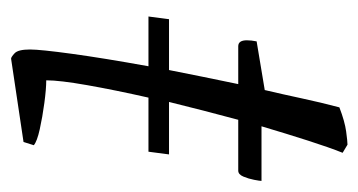

<svg xmlns="http://www.w3.org/2000/svg" viewBox="-174 -476 662 355"><g transform="rotate(90 157.5 -299.0)"><path d="M89 12Q86 12 79 5.5Q72 -1 72 -23Q72 -42 80 -100.5Q88 -159 103 -242H11L16 -280H110Q116 -310 122.5 -342.5Q129 -375 136 -408H66Q55 -408 55 -424Q55 -432 57 -442L147 -457Q155 -491 162.5 -526Q170 -561 179 -595Q205 -605 223.5 -607.5Q242 -610 248 -610L263 -601Q253 -576 240.5 -537Q228 -498 214 -451H315Q315 -448 313 -437.5Q311 -427 307 -417.5Q303 -408 296 -408H202Q185 -345 169 -280H266L261 -242H161Q147 -180 138 -129Q129 -78 129 -53Q145 -53 171 -49.5Q197 -46 219.5 -41Q242 -36 249 -30L243 -11Z"/></g></svg>

Font: Mate
Style: Italic
Weight: 400
Italic angle: -10.8°
Designer: Eduardo Rodriguez Tunni
Foundry: Eduardo Rodriguez Tunni
Version: Version 1.003; ttfautohint (v1.8.4.7-5d5b);gftools[0.9.24]